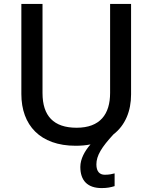

<svg xmlns="http://www.w3.org/2000/svg" viewBox="-20 -734 778 980"><path d="M472 105C472 60 499 17 559 -48C620 -95 649 -168 649 -252V-714H542V-260C542 -151 491 -82 371 -82C254 -82 197 -142 197 -259V-714H89V-254C89 -95 185 10 366 10C393 10 418 8 442 3C413 36 390 77 390 118C390 188 427 226 499 226C527 226 546 222 565 216V151C554 154 537 158 515 158C489 158 472 142 472 105Z"/></svg>

Font: Noto Sans Bassa Vah Medium
Style: Regular
Weight: 500
Designer: Monotype Design Team
Foundry: Monotype Imaging Inc.
Version: Version 2.002